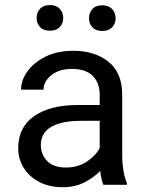

<svg xmlns="http://www.w3.org/2000/svg" viewBox="-20 -742 584 771"><path d="M395 0Q390.6 -9.8 387.5 -24.7Q384.3 -39.6 382.3 -55.7Q356.9 -28.8 318.8 -9.5Q280.8 9.8 231.9 9.8Q178.2 9.8 137.9 -11.2Q97.7 -32.2 75.4 -67.6Q53.2 -103 53.2 -147Q53.2 -231.9 117.7 -276.1Q182.1 -320.3 291 -320.3H380.4V-362.3Q380.4 -409.2 352.3 -437.3Q324.2 -465.3 269 -465.3Q217.8 -465.3 186.3 -440.2Q154.8 -415 154.8 -381.8H64.5Q64.5 -419.9 90.3 -455.8Q116.2 -491.7 163.3 -514.9Q210.4 -538.1 274.4 -538.1Q360.4 -538.1 415.5 -494.1Q470.7 -450.2 470.7 -361.3V-115.2Q470.7 -88.9 475.3 -59.1Q480 -29.3 489.3 -7.8V0ZM245.1 -69.3Q293.9 -69.3 329.8 -93.8Q365.7 -118.2 380.4 -147.9V-256.8H305.7Q228 -256.8 186 -232.7Q144 -208.5 144 -159.2Q144 -121.6 169.4 -95.5Q194.8 -69.3 245.1 -69.3ZM127 -669.4Q127 -691.4 140.6 -706.5Q154.3 -721.7 180.2 -721.7Q206.5 -721.7 220.2 -706.5Q233.9 -691.4 233.9 -669.4Q233.9 -648.4 220.2 -633.5Q206.5 -618.7 180.2 -618.7Q154.3 -618.7 140.6 -633.5Q127 -648.4 127 -669.4ZM337.4 -668.5Q337.4 -690.4 350.8 -705.6Q364.3 -720.7 390.6 -720.7Q416.5 -720.7 430.4 -705.6Q444.3 -690.4 444.3 -668.5Q444.3 -647.5 430.4 -632.6Q416.5 -617.7 390.6 -617.7Q364.3 -617.7 350.8 -632.6Q337.4 -647.5 337.4 -668.5Z"/></svg>

Font: Vazirmatn UI
Style: Regular
Weight: 400
Designer: Saber Rastikerdar
Foundry: Saber Rastikerdar
Version: Version 33.003